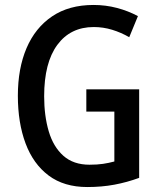

<svg xmlns="http://www.w3.org/2000/svg" viewBox="-20 -744 643 774"><path d="M328 -384H541V-27Q492 -9 441 0.5Q390 10 332 10Q238 10 176 -36.5Q114 -83 83 -166Q52 -249 52 -358Q52 -468 87 -550Q122 -632 190 -678Q258 -724 357 -724Q406 -724 451.5 -712Q497 -700 536 -679L501 -594Q468 -613 432 -624Q396 -635 358 -635Q264 -635 211 -563Q158 -491 158 -356Q158 -277 176.5 -214.5Q195 -152 235.5 -116Q276 -80 341 -80Q372 -80 395.5 -83.5Q419 -87 441 -93V-294H328Z"/></svg>

Font: Noto Sans Gurmukhi Condensed Medium
Style: Regular
Weight: 500
Width: 3
Designer: Jelle Bosma - Monotype Design Team
Foundry: Monotype Imaging Inc.
Version: Version 2.004; ttfautohint (v1.8.4.7-5d5b)